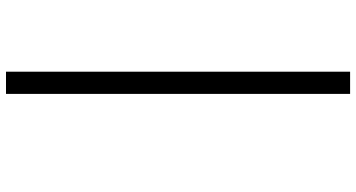

<svg xmlns="http://www.w3.org/2000/svg" viewBox="-294 -630 1187 640"><g transform="rotate(90 300.0 -310.5)"><path d="M293.5 -883.5V263.5H219.5V-883.5Z"/></g></svg>

Font: JuliaMono Light
Style: Italic
Weight: 300
Italic angle: -9°
Monospace: yes
Designer: cormullion
Foundry: corm
Version: Version 0.054; ttfautohint (v1.8.4)